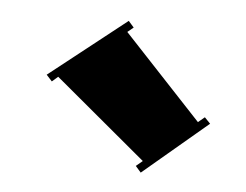

<svg xmlns="http://www.w3.org/2000/svg" viewBox="-33 -787 440 344"><g transform="rotate(5 187.5 -615.5)"><path d="M336.9 -589.8 347.2 -579.1 231 -481 221.2 -492.2 232.9 -502 68.8 -639.2 58.1 -629.9 47.9 -641.1 186 -750 195.8 -738.8 185.1 -730 325.2 -580.1Z"/></g></svg>

Font: Copperplate CC
Style: Bold
Weight: 700
Designer: indestructible type*
Foundry: Cowboy Collective
Version: Version 1.000